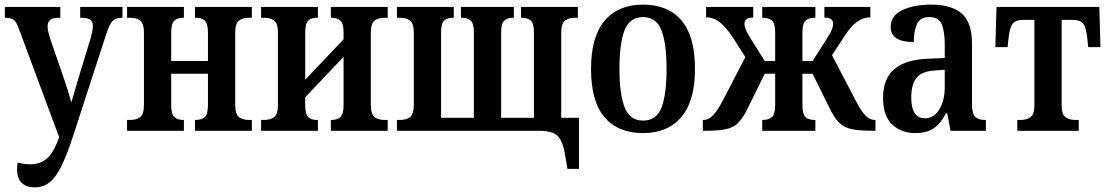

<svg xmlns="http://www.w3.org/2000/svg" viewBox="-20 -566 4797 831"><path d="M130 245Q95 245 74.5 226Q54 207 54 167Q54 153 56 138Q86 145 111 145Q151 145 179 123.5Q207 102 228 49L236 28L63 -438Q52 -470 40 -479.5Q28 -489 4 -489H1V-536H241V-489H234Q207 -489 196.5 -479.5Q186 -470 186 -453Q186 -442 189 -428.5Q192 -415 197 -399L256 -228Q265 -201 272.5 -178Q280 -155 289 -123Q298 -154 304 -174.5Q310 -195 317 -219L372 -400Q376 -413 379 -427Q382 -441 382 -453Q382 -473 370 -481Q358 -489 334 -489H327V-536H510V-489H504Q481 -489 467.5 -475.5Q454 -462 439 -416L294 30Q268 108 244.5 155.5Q221 203 193.5 224Q166 245 130 245Z M530 0V-47H546Q570 -47 586.5 -59Q603 -71 603 -113V-423Q603 -465 586.5 -477Q570 -489 546 -489H530V-536H776V-489H770Q749 -489 735 -477Q721 -465 721 -425V-302H880V-425Q880 -465 866 -477Q852 -489 830 -489H824V-536H1070V-489H1055Q1031 -489 1014.5 -477Q998 -465 998 -423V-113Q998 -71 1014.5 -59Q1031 -47 1055 -47H1070V0H824V-47H830Q852 -47 866 -59Q880 -71 880 -111V-247H721V-111Q721 -71 735 -59Q749 -47 770 -47H776V0Z M1110 0V-47H1126Q1150 -47 1166.5 -59Q1183 -71 1183 -113V-423Q1183 -465 1166.5 -477Q1150 -489 1126 -489H1110V-536H1356V-489H1350Q1328 -489 1314.5 -477Q1301 -465 1301 -425V-221L1467 -396V-425Q1467 -465 1453 -477Q1439 -489 1417 -489H1412V-536H1658V-489H1642Q1618 -489 1601.5 -477Q1585 -465 1585 -423V-113Q1585 -71 1601.5 -59Q1618 -47 1642 -47H1658V0H1412V-47H1417Q1439 -47 1453 -59Q1467 -71 1467 -111V-320L1301 -145V-111Q1301 -71 1314.5 -59Q1328 -47 1350 -47H1356V0Z M2436 165 2426 105Q2419 63 2406.5 40Q2394 17 2371.5 8.5Q2349 0 2310 0H1698V-47H1714Q1738 -47 1754.5 -59Q1771 -71 1771 -113V-423Q1771 -465 1754.5 -477Q1738 -489 1714 -489H1698V-536H1944V-489H1938Q1916 -489 1902.5 -477Q1889 -465 1889 -425V-56H2031V-425Q2031 -465 2017 -477Q2003 -489 1981 -489H1975V-536H2204V-489H2199Q2177 -489 2163 -477Q2149 -465 2149 -425V-56H2291V-425Q2291 -465 2277 -477Q2263 -489 2241 -489H2235V-536H2481V-489H2465Q2442 -489 2425.5 -477Q2409 -465 2409 -423V-56H2486V165Z M2763 10Q2655 10 2596.5 -58.5Q2538 -127 2538 -268Q2538 -407 2597 -476.5Q2656 -546 2763 -546Q2871 -546 2929.5 -477.5Q2988 -409 2988 -268Q2988 -129 2929 -59.5Q2870 10 2763 10ZM2763 -44Q2822 -44 2843.5 -101.5Q2865 -159 2865 -268Q2865 -377 2843 -434.5Q2821 -492 2763 -492Q2705 -492 2683 -434.5Q2661 -377 2661 -268Q2661 -159 2683.5 -101.5Q2706 -44 2763 -44Z M3022 0V-47H3026Q3048 -47 3067.5 -68.5Q3087 -90 3108 -130L3206 -319L3153 -402Q3122 -449 3095 -470Q3068 -491 3036 -491V-536H3240V-490Q3202 -490 3202 -463Q3202 -454 3207 -440Q3212 -426 3229 -399L3290 -302H3335V-425Q3335 -465 3321 -477Q3307 -489 3284 -489H3279V-536H3509V-489H3503Q3481 -489 3467 -477Q3453 -465 3453 -425V-302H3497L3559 -399Q3576 -426 3581 -440Q3586 -454 3586 -463Q3586 -490 3548 -490V-536H3747V-491Q3716 -491 3688 -470.5Q3660 -450 3630 -402L3581 -327L3684 -130Q3704 -90 3723.5 -68.5Q3743 -47 3765 -47H3769V0H3758Q3700 0 3666.5 -7Q3633 -14 3611.5 -35.5Q3590 -57 3569 -101L3497 -247H3453V-111Q3453 -71 3467 -59Q3481 -47 3503 -47H3509V0H3279V-47H3284Q3306 -47 3320.5 -59Q3335 -71 3335 -111V-247H3290L3218 -101Q3197 -57 3176 -35.5Q3155 -14 3122.5 -7Q3090 0 3034 0Z M3941 10Q3881 10 3841.5 -27Q3802 -64 3802 -142Q3802 -227 3852 -268Q3902 -309 3999 -312L4069 -315V-373Q4069 -428 4056.5 -460Q4044 -492 4002 -492Q3963 -492 3949 -462.5Q3935 -433 3935 -384Q3835 -384 3835 -449Q3835 -498 3885 -522Q3935 -546 4010 -546Q4098 -546 4142.5 -507.5Q4187 -469 4187 -376V-113Q4187 -74 4201 -60.5Q4215 -47 4240 -47H4247V0H4094L4080 -75H4074Q4051 -31 4021 -10.5Q3991 10 3941 10ZM3983 -54Q4022 -54 4045.5 -92.5Q4069 -131 4069 -189V-264L4028 -261Q3970 -258 3947 -229.5Q3924 -201 3924 -144Q3924 -54 3983 -54Z M4383 0V-47H4400Q4423 -47 4440 -59Q4457 -71 4457 -111V-480H4408Q4376 -480 4363 -463.5Q4350 -447 4345 -400L4341 -362H4288L4293 -536H4738L4743 -362H4690L4686 -400Q4681 -447 4668 -463.5Q4655 -480 4623 -480H4575V-111Q4575 -71 4591.5 -59Q4608 -47 4631 -47H4649V0Z"/></svg>

Font: Noto Serif Condensed SemiBold
Style: Regular
Weight: 600
Width: 3
Designer: Monotype Design Team
Foundry: Monotype Imaging Inc.
Version: Version 2.013